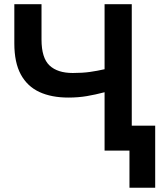

<svg xmlns="http://www.w3.org/2000/svg" viewBox="-20 -720 788 918"><path d="M599 177.5V0H534V-119H722V177.5ZM480 0V-279Q436.5 -267.5 395.2 -260.5Q354 -253.5 307 -253.5Q226 -253.5 168.2 -280.2Q110.5 -307 79.5 -364Q48.5 -421 48.5 -512.5V-700H178.5V-531Q178.5 -443 216.8 -407Q255 -371 328 -371Q374 -371 409.5 -376Q445 -381 480 -389V-700H610V0Z"/></svg>

Font: Geologica Medium
Style: Regular
Weight: 500
Designer: Sindre Bremnes, Frode Helland
Foundry: Monokrom Skriftforlag AS
Version: Version 1.010;gftools[0.9.28]